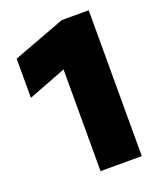

<svg xmlns="http://www.w3.org/2000/svg" viewBox="-131 -783 723 866"><g transform="rotate(-20 230.0 -350.0)"><path d="M201 -488 19 -418V-606L270 -700H399V0H201Z"/></g></svg>

Font: Chess Sans ExtraBold
Style: Regular
Weight: 800
Designer: Wolf Bōese
Foundry: Wolf Bōese
Version: Version 7.223